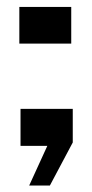

<svg xmlns="http://www.w3.org/2000/svg" viewBox="-20 -430 271 566"><path d="M66 117 119.5 0H40.5V-109H194.5V-10L127 117ZM37 -301.5V-409.5H190V-301.5Z"/></svg>

Font: Big Shoulders Text Thin SemiBold
Style: Regular
Weight: 600
Version: Version 2.002